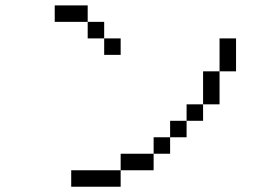

<svg xmlns="http://www.w3.org/2000/svg" viewBox="-20 -708 1040 728"><path d="M437.5 -500V-562.5H375V-500ZM437.5 -62.5H250V0H437.5ZM437.5 -62.5H562.5V-125H437.5ZM562.5 -125H625V-187.5H562.5ZM625 -187.5H687.5V-250H625ZM687.5 -250H750V-312.5H687.5ZM750 -312.5H812.5Q812.5 -312.5 812.5 -437.5H750Q750 -437.5 750 -312.5ZM812.5 -437.5H875Q875 -437.5 875 -562.5H812.5Q812.5 -562.5 812.5 -437.5ZM375 -562.5V-625H312.5V-562.5ZM312.5 -625V-687.5H187.5V-625Z"/></svg>

Font: CalcUnifontExMono
Style: Regular
Weight: 500
Version: Version 15.0.06